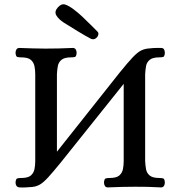

<svg xmlns="http://www.w3.org/2000/svg" viewBox="-20 -853 824 877"><path d="M69 3Q59 2 55 -4.5Q51 -11 51 -19Q52 -36 59 -38Q66 -40 76 -40Q108 -40 121 -51.5Q134 -63 137.5 -80.5Q141 -98 141 -117V-514Q141 -533 137.5 -550.5Q134 -568 121 -579.5Q108 -591 76 -591Q66 -591 59 -593Q52 -595 51 -612Q51 -620 55 -627Q59 -634 69 -634Q101 -633 129 -632Q157 -631 187 -631Q248 -631 312 -634Q322 -634 326 -627Q330 -620 330 -612Q329 -595 322.5 -593Q316 -591 305 -591Q274 -591 260.5 -579.5Q247 -568 244 -550.5Q241 -533 240 -514V-160L527 -522Q565 -569 587 -592Q609 -615 626 -623Q643 -631 664 -632Q682 -634 693.5 -634Q705 -634 715 -634Q726 -634 729.5 -627Q733 -620 733 -612Q732 -595 725.5 -593Q719 -591 708 -591Q677 -591 663.5 -579.5Q650 -568 647 -550.5Q644 -533 643 -514V-117Q644 -98 647 -80.5Q650 -63 663.5 -51.5Q677 -40 708 -40Q719 -40 725.5 -38Q732 -36 733 -19Q733 -11 729 -4Q725 3 715 3Q683 1 655 0.5Q627 0 597 0Q538 0 473 3Q463 3 459 -4Q455 -11 455 -19Q456 -36 463 -38Q470 -40 480 -40Q512 -40 525 -51.5Q538 -63 541.5 -80.5Q545 -98 545 -117V-470L257 -110Q222 -67 200.5 -43.5Q179 -20 163 -10.5Q147 -1 127 1Q112 2 97.5 3Q83 4 69 3ZM395 -676Q365 -692 334 -711Q303 -730 271 -750Q248 -765 237.5 -782.5Q227 -800 244 -819Q261 -838 278.5 -832Q296 -826 318 -809Q337 -795 357 -776Q377 -757 395 -739Q413 -721 424 -710Q432 -703 428.5 -692.5Q425 -682 415.5 -676.5Q406 -671 395 -676Z"/></svg>

Font: Alice
Style: Regular
Weight: 400
Designer: Ksenia Yerulevich
Foundry: Cyreal (http://www.cyreal.org/)
Version: Version 2.003; ttfautohint (v1.8.3)